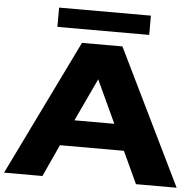

<svg xmlns="http://www.w3.org/2000/svg" viewBox="-60 -942 1021 1002"><g transform="rotate(5 450.0 -441.5)"><path d="M-2 0 344 -710H556L902 0H689L611 -168H276L199 0ZM340 -304H549L445 -528ZM209 -782V-883H690V-782Z"/></g></svg>

Font: Special Gothic Extended Bold
Style: Regular
Weight: 700
Width: 7
Designer: Alistair McCready
Foundry: Monolith
Version: Version 1.000; ttfautohint (v1.8.4.7-5d5b)